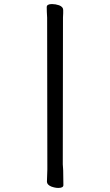

<svg xmlns="http://www.w3.org/2000/svg" viewBox="-20 -806 540 945"><path d="M210 -771Q210 -786 236 -786Q253 -786 271 -780Q291 -772 291 -757V-741Q290 -721 290 -720L289 3Q290 9 290 17Q290 25 291 33L292 105Q292 119 267 119Q251 119 232 112Q211 103 211 88L213 29Q213 17 213 5L212 -719Q210 -751 210 -771Z"/></svg>

Font: Moon Stars Kai HW
Style: Bold
Weight: 700
Designer: GuiWonder
Version: Version 1.101